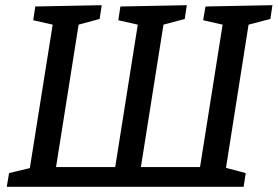

<svg xmlns="http://www.w3.org/2000/svg" viewBox="-20 -720 1070 740"><path d="M6 0 15 -53 95 -72 183 -625 108 -642 116 -695 372 -700 364 -647 283 -625 196 -76H424L511 -625L436 -642L444 -695L700 -700L692 -647L610 -625L523 -76H751L838 -625L763 -642L772 -695L1030 -700L1022 -647L938 -625L851 -73L927 -53L919 0Z"/></svg>

Font: Bitter Medium
Style: Italic
Weight: 500
Italic angle: -9°
Designer: Sol Matas, and Bitter project Authors
Foundry: Sol Matas
Version: Version 2.001